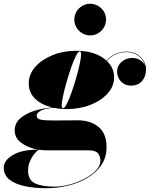

<svg xmlns="http://www.w3.org/2000/svg" viewBox="-105 -739 795 1019"><path d="M289.5 -635.4Q289.5 -658.5 300.9 -677.4Q312.3 -696.3 331.3 -707.6Q350.4 -719 373.5 -719Q396.6 -719 415.9 -707.6Q435.1 -696.3 446.5 -677.4Q457.9 -658.5 457.9 -635.4Q457.9 -612.3 446.5 -593.2Q435.1 -574.1 415.9 -562.6Q396.6 -551 373.5 -551Q350.4 -551 331.3 -562.6Q312.3 -574.1 300.9 -593.2Q289.5 -612.3 289.5 -635.4ZM249 -160Q213.5 -160 182.5 -166.5Q134.5 -164.5 112 -151.8Q89.5 -139 89.5 -125.5Q89.5 -108.5 111 -104Q132.5 -99.5 177 -99.5Q194.5 -99.5 219.8 -99.8Q245 -100 269.5 -100.2Q294 -100.5 308 -100.5Q375.5 -100.5 418 -65.2Q460.5 -30 460.5 42Q460.5 96.5 432.5 137.5Q404.5 178.5 358 205.8Q311.5 233 254.8 246.5Q198 260 140 260Q78.5 260 27.2 249.2Q-24 238.5 -54.5 214.5Q-85 190.5 -85 150.5Q-85 112.5 -37.2 84Q10.5 55.5 96 55Q45 46 9 20Q-27 -6 -27 -47Q-27 -85.5 3.2 -111.5Q33.5 -137.5 79.5 -151.5Q125.5 -165.5 173 -168.5Q116.5 -181.5 82 -214.5Q47.5 -247.5 47.5 -296.5Q47.5 -344.5 82 -383.8Q116.5 -423 173.8 -446.2Q231 -469.5 299 -469.5Q403 -469.5 460 -417.5Q503.5 -465 566.5 -465Q611 -465 640.5 -437.2Q670 -409.5 670 -369.5Q670 -334 649.2 -309.2Q628.5 -284.5 589 -284.5Q559 -284.5 537.8 -305.8Q516.5 -327 516.5 -359Q516.5 -390 540.5 -410.8Q564.5 -431.5 597.5 -431.5Q618.5 -431.5 637.8 -420.5Q657 -409.5 665 -390Q658 -421 631 -441.8Q604 -462.5 566.5 -462.5Q504.5 -462.5 462 -415.5Q500.5 -379.5 500.5 -328.5Q500.5 -281 466 -242.8Q431.5 -204.5 374.5 -182.2Q317.5 -160 249 -160ZM229.5 -164.5Q238 -164.5 250.2 -188.8Q262.5 -213 275.5 -250.5Q288.5 -288 300 -328.2Q311.5 -368.5 318.5 -401.8Q325.5 -435 325.5 -449.5Q325.5 -456.5 324.5 -461.2Q323.5 -466 318.5 -466Q310 -466 297.8 -441.8Q285.5 -417.5 272.5 -380Q259.5 -342.5 248 -302.2Q236.5 -262 229.5 -229Q222.5 -196 222.5 -181.5Q222.5 -164.5 229.5 -164.5ZM44 166Q44 217 81.2 234.2Q118.5 251.5 185 251.5Q223.5 251.5 265.8 240Q308 228.5 345 209Q382 189.5 405 164.8Q428 140 428 114Q428 92 415.2 75.5Q402.5 59 368.5 59H146.5Q123 59 100.5 55.5Q89.5 62.5 76.2 79Q63 95.5 53.5 118.2Q44 141 44 166Z"/></svg>

Font: Bodoni* 72pt Fatface
Style: Italic
Weight: 900
Italic angle: -13°
Version: Version 2.3